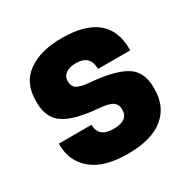

<svg xmlns="http://www.w3.org/2000/svg" viewBox="-131 -665 790 800"><g transform="rotate(-30 264.0 -265.0)"><path d="M264 -107Q335 -107 335 -159Q335 -184 318 -196Q301 -208 256 -212Q141 -221 91 -254.5Q41 -288 41 -361V-370Q41 -457 102 -500Q163 -543 264 -543Q487 -543 487 -361V-356H332Q332 -423 264 -423Q232 -423 214.5 -410Q197 -397 197 -375Q197 -350 213 -339Q229 -328 273 -324Q385 -315 439.5 -283.5Q494 -252 494 -174V-165Q494 -81 435.5 -34Q377 13 264 13Q151 13 93 -35Q35 -83 35 -163V-168H192Q192 -107 264 -107Z"/></g></svg>

Font: Cooper Hewitt
Style: Bold
Weight: 711
Designer: Village Type and Design LLC
Foundry: Cooper Hewitt Smithsonian Design Museum
Version: 1.000